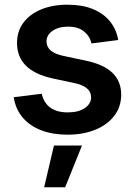

<svg xmlns="http://www.w3.org/2000/svg" viewBox="-20 -564 575 820"><path d="M268.1 11.2Q205.6 11.2 156.7 -7.3Q107.9 -25.9 77.1 -61.8Q46.4 -97.7 38.6 -148.9L158.2 -163.6Q167 -124.5 195.1 -104.2Q223.1 -84 269 -84Q315.4 -84 342.3 -102.5Q369.1 -121.1 369.1 -148.4Q369.1 -171.9 350.8 -187Q332.5 -202.1 296.4 -209.5L205.1 -229Q128.9 -245.6 90.8 -283.4Q52.7 -321.3 52.7 -380.9Q52.7 -430.2 79.8 -466.8Q106.9 -503.4 155.5 -523.7Q204.1 -543.9 268.6 -543.9Q331.1 -543.9 376.5 -525.4Q421.9 -506.8 449.5 -472.9Q477.1 -439 484.9 -393.1L370.6 -378.4Q364.3 -408.7 339.1 -429.4Q314 -450.2 271 -450.2Q230.5 -450.2 204.6 -432.4Q178.7 -414.6 178.7 -387.2Q178.7 -363.8 196.5 -348.4Q214.4 -333 252.9 -324.7L345.7 -305.2Q422.9 -289.1 460.2 -252.9Q497.6 -216.8 497.6 -159.7Q497.6 -108.4 468.3 -69.8Q439 -31.2 387.2 -10Q335.4 11.2 268.1 11.2ZM168.5 235.8 210.4 57.6H330.1L258.3 235.8Z"/></svg>

Font: Inter 20pt SemiBold
Style: Regular
Weight: 600
Version: Version 4.001;git-66647c0bb